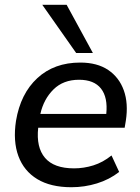

<svg xmlns="http://www.w3.org/2000/svg" viewBox="-20 -775 586 804"><path d="M34 0ZM279 9Q192 9 136 -25Q80 -59 57 -121.5Q34 -184 47 -269Q66 -383 136.5 -448Q207 -513 316 -513Q387 -513 433 -482Q479 -451 498.5 -396.5Q518 -342 507 -270L502 -240H140Q131 -158 168.5 -114Q206 -70 290 -70Q331 -70 371 -82.5Q411 -95 447 -124L479 -55Q438 -23 386 -7Q334 9 279 9ZM311 -441Q245 -441 204 -400.5Q163 -360 149 -298H425Q432 -367 403 -404Q374 -441 311 -441ZM299 -553 157 -755H259L369 -553Z"/></svg>

Font: Winston Medium
Style: Italic
Weight: 500
Italic angle: -9°
Designer: Original fonts by Vernon Adams / Changes by Cristiano Sobral
Foundry: Original fonts by Vernon Adams / Changes by Cristiano Sobral
Version: Version 2.503;July 17, 2020;FontCreator 13.0.0.2655 64-bit